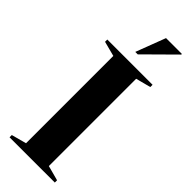

<svg xmlns="http://www.w3.org/2000/svg" viewBox="-302 -964 993 993"><g transform="rotate(45 195.0 -467.5)"><path d="M360.5 -16.5V0H29.5V-16.5L111.5 -38.5V-677L29.5 -698.5V-715H360.5V-698.5L278.5 -677V-38.5ZM177 -772 239 -935H355V-930.5L195 -772Z"/></g></svg>

Font: Newsreader 72pt SemiBold
Style: Regular
Weight: 600
Designer: Hugues Gentile
Foundry: Production Type
Version: Version 1.003; ttfautohint (v1.8.3)